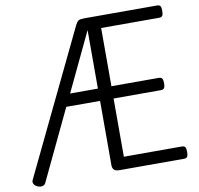

<svg xmlns="http://www.w3.org/2000/svg" viewBox="-103 -1106 1276 1231"><g transform="rotate(-10 535.0 -491.0)"><path d="M999 0H577Q555 0 544 -10Q533 -20 533 -40V-459H313L95 -1Q88 12 74 15Q60 18 41 10Q25 2 19 -10.5Q13 -23 20 -36L466 -963Q477 -985 487.5 -991.5Q498 -998 526 -998H999Q1014 -998 1020 -989.5Q1026 -981 1026 -958Q1026 -936 1020 -927Q1014 -918 999 -918H621V-539H929Q944 -539 950.5 -530.5Q957 -522 957 -499Q957 -477 950.5 -468Q944 -459 929 -459H621V-80H999Q1014 -80 1020 -71.5Q1026 -63 1026 -40Q1026 -18 1020 -9Q1014 0 999 0ZM352 -539H533V-920Z"/></g></svg>

Font: Playwrite ES
Style: Regular
Weight: 400
Designer: Veronika Burian, José Scaglione
Foundry: TypeTogether
Version: Version 1.002